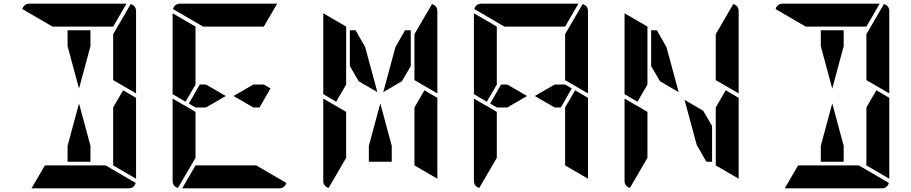

<svg xmlns="http://www.w3.org/2000/svg" viewBox="-20 -1020 4936 1040"><path d="M346 -770V-856H470V-770L408 -540ZM647 -531 717 -490V-52L593 -124V-138V-144V-302V-396V-438ZM264 -876 101 -971Q110 -1000 140 -1000H346H470H665L593 -876H554H470H346ZM688 -998Q717 -989 717 -959V-514L593 -586V-698V-835ZM552 -124 715 -29Q706 0 676 0H470H346H151L223 -124H262H346H470ZM470 -230V-144H346V-230L408 -460Z M1445 -541 1386 -438H1352L1245 -500L1352 -562H1409ZM985 -469 915 -510V-948L1039 -876V-698V-590V-562ZM1039 -165 944 -2Q915 -11 915 -41V-486L975 -451L981 -448L1039 -414V-384V-302ZM1080 -876 917 -971Q926 -1000 956 -1000H1162H1286H1481L1409 -876H1370H1286H1162ZM1368 -124 1531 -29Q1522 0 1492 0H1286H1162H967L1039 -124H1078H1162H1286ZM1096 -438H1039L1003 -459L1062 -562H1096L1203 -500Z M2122 -765 2174 -856H2205V-662L2157 -580L2056 -521ZM1875 -662V-856H1906L1958 -765L2024 -521L1923 -580ZM2279 -531 2349 -490V-52L2225 -124V-138V-144V-302V-396V-438ZM1801 -469 1731 -510V-948L1855 -876V-698V-590V-562ZM1855 -165 1760 -2Q1731 -11 1731 -41V-486L1791 -451L1797 -448L1855 -414V-384V-302ZM2320 -998Q2349 -989 2349 -959V-514L2225 -586V-698V-835ZM2102 -230V-144H1978V-230L2040 -460Z M3077 -541 3018 -438H2984L2877 -500L2984 -562H3041ZM3095 -531 3165 -490V-52L3041 -124V-138V-144V-302V-396V-438ZM2617 -469 2547 -510V-948L2671 -876V-698V-590V-562ZM2671 -165 2576 -2Q2547 -11 2547 -41V-486L2607 -451L2613 -448L2671 -414V-384V-302ZM2712 -876 2549 -971Q2558 -1000 2588 -1000H2794H2918H3113L3041 -876H3002H2918H2794ZM3136 -998Q3165 -989 3165 -959V-514L3041 -586V-698V-835ZM2728 -438H2671L2635 -459L2694 -562H2728L2835 -500Z M3507 -662V-856H3538L3590 -765L3656 -521L3555 -580ZM3911 -531 3981 -490V-52L3857 -124V-138V-144V-302V-396V-438ZM3433 -469 3363 -510V-948L3487 -876V-698V-590V-562ZM3487 -165 3392 -2Q3363 -11 3363 -41V-486L3423 -451L3429 -448L3487 -414V-384V-302ZM3952 -998Q3981 -989 3981 -959V-514L3857 -586V-698V-835ZM3837 -338V-144H3806L3754 -235L3688 -479L3789 -420Z M4426 -770V-856H4550V-770L4488 -540ZM4727 -531 4797 -490V-52L4673 -124V-138V-144V-302V-396V-438ZM4344 -876 4181 -971Q4190 -1000 4220 -1000H4426H4550H4745L4673 -876H4634H4550H4426ZM4768 -998Q4797 -989 4797 -959V-514L4673 -586V-698V-835ZM4632 -124 4795 -29Q4786 0 4756 0H4550H4426H4231L4303 -124H4342H4426H4550ZM4550 -230V-144H4426V-230L4488 -460Z"/></svg>

Font: DSEG14 Modern
Style: Bold
Weight: 700
Designer: Keshikan(Twitter:@keshinomi_88pro)
Version: Version 0.46